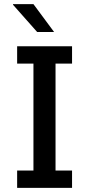

<svg xmlns="http://www.w3.org/2000/svg" viewBox="-20 -910 431 930"><path d="M63 0V-84H142V-602H63V-686H329V-602H249V-84H329V0ZM160 -755 43 -887V-890H142L242 -755Z"/></svg>

Font: Chivo Medium
Style: Regular
Weight: 400
Version: Version 2.002